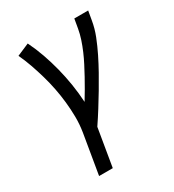

<svg xmlns="http://www.w3.org/2000/svg" viewBox="-180 -631 859 948"><g transform="rotate(-30 250.0 -156.5)"><path d="M104 215 142 -11Q149 -55 148.5 -97.5Q148 -140 143.5 -182Q139 -224 131 -264.5Q123 -305 111.5 -345Q100 -385 86.5 -423.5Q73 -462 56 -498L126 -528Q148 -483 164.5 -436Q181 -389 193.5 -340Q206 -291 214 -240.5Q222 -190 225 -138Q241 -164 256.5 -190.5Q272 -217 287 -244.5Q302 -272 316 -299Q330 -326 342 -354Q354 -382 363.5 -410.5Q373 -439 378 -468L387 -520H466L457 -468Q450 -426 434 -385.5Q418 -345 398.5 -305.5Q379 -266 357.5 -227.5Q336 -189 313 -150.5Q290 -112 266.5 -74.5Q243 -37 218 0L182 215Z"/></g></svg>

Font: Iosevka SS18
Style: Italic
Weight: 400
Italic angle: -9°
Monospace: yes
Designer: Belleve Invis
Foundry: Belleve Invis
Version: Version 25.1.1; ttfautohint (v1.8.4)